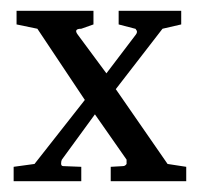

<svg xmlns="http://www.w3.org/2000/svg" viewBox="-20 -336 380 356"><path d="M185.3 -26.7 208 -28Q212 -28 214.7 -32V-40L156 -124L94.7 -40Q93.3 -37.3 93.3 -32.7Q93.3 -28 97.3 -28L130.7 -26.7V0H5.3V-26.7L44 -32L137.3 -150.7L49.3 -282.7L10.7 -290.7V-316H153.3V-290.7L130.7 -282.7Q116 -282.7 124 -272L177.3 -200L232 -272Q236 -277.3 232 -281.3Q232 -282.7 230.7 -282.7L200 -290.7V-316H316V-290.7L281.3 -282.7L194.7 -170.7L290.7 -32L325.3 -26.7V0H185.3Z"/></svg>

Font: Peddana
Style: Regular
Weight: 400
Designer: Appaji Ambarisha Darbha
Foundry: Appaji Ambarisha Darbha
Version: Version 1.0.4; ttfautohint (v1.2.25-373a) -l 7 -r 28 -G 50 -